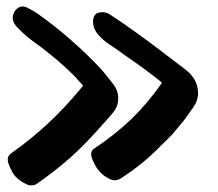

<svg xmlns="http://www.w3.org/2000/svg" viewBox="-20 -683 677 595"><path d="M482.4 -522.5Q443.4 -552.7 403.3 -581.1Q363.3 -610.4 321.3 -637.7Q307.6 -647.5 289.1 -644.5Q270.5 -641.6 268.6 -621.1Q266.6 -597.7 282.2 -578.1Q297.9 -559.6 315.4 -547.9Q320.3 -544.9 342.8 -529.3Q365.2 -512.7 392.6 -494.1Q425.8 -470.7 454.1 -449.2Q482.4 -427.7 481.4 -425.8Q440.4 -366.2 387.7 -314.5Q334 -263.7 273.4 -223.6Q255.9 -212.9 266.6 -188.5Q277.3 -163.1 287.1 -153.3Q298.8 -138.7 318.4 -128.9Q337.9 -119.1 355.5 -130.9Q388.7 -152.3 418.9 -176.8Q450.2 -202.1 477.5 -230.5Q497.1 -249 515.6 -268.6Q533.2 -289.1 549.8 -309.6Q563.5 -329.1 579.1 -350.6Q593.8 -371.1 593.8 -394.5Q593.8 -396.5 593.8 -398.4Q591.8 -440.4 551.8 -469.7Q512.7 -499 482.4 -522.5ZM295.9 -465.8Q251 -514.6 200.2 -558.6Q150.4 -602.5 96.7 -640.6Q82 -650.4 62.5 -660.2Q55.7 -663.1 49.8 -663.1Q37.1 -663.1 27.3 -650.4Q8.8 -624 33.2 -598.6Q56.6 -574.2 75.2 -560.5Q112.3 -534.2 147.5 -504.9Q183.6 -474.6 215.8 -442.4Q220.7 -435.5 226.6 -429.7Q232.4 -423.8 237.3 -418Q237.3 -418 237.3 -418Q237.3 -418 237.3 -417Q234.4 -413.1 231.4 -410.2Q228.5 -407.2 225.6 -403.3Q179.7 -347.7 127 -298.8Q73.2 -249 14.6 -208Q3.9 -200.2 3.9 -188.5Q3.9 -180.7 7.8 -171.9Q17.6 -147.5 27.3 -136.7Q40 -123 59.6 -113.3Q68.4 -108.4 77.1 -108.4Q87.9 -108.4 96.7 -115.2Q151.4 -153.3 202.1 -198.2Q252 -244.1 295.9 -294.9Q309.6 -309.6 326.2 -329.1Q343.8 -348.6 345.7 -369.1Q349.6 -398.4 331.1 -421.9Q313.5 -445.3 295.9 -465.8Z"/></svg>

Font: TroubleSide
Style: Comic
Weight: 400
Designer: Koroletov
Version: 1_5